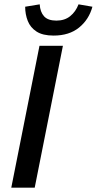

<svg xmlns="http://www.w3.org/2000/svg" viewBox="-20 -865 446 885"><path d="M32 0 162 -654H270L140 0ZM227 -701Q177 -701 148.5 -719.5Q120 -738 108 -768.5Q96 -799 96 -834L163 -845Q165 -810 183 -790Q201 -770 240 -770Q278 -770 303.5 -790.5Q329 -811 342 -845L406 -834Q390 -775 344.5 -738Q299 -701 227 -701Z"/></svg>

Font: Source Sans 3 Semibold
Style: Italic
Weight: 600
Italic angle: -11°
Designer: Paul D. Hunt
Foundry: Adobe
Version: Version 3.052;hotconv 1.1.0;makeotfexe 2.6.0